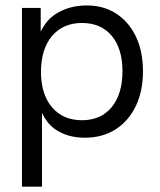

<svg xmlns="http://www.w3.org/2000/svg" viewBox="-20 -503 589 708"><path d="M481.4 -367.7C464.2 -403.9 440 -432.2 409 -452.5C378 -472.8 341.6 -482.9 299.8 -482.9C256.7 -482.9 219 -472.5 186.4 -452C160.3 -435.5 142.8 -412.6 130.1 -386.1V-473.7H61V185.4H134.8V-86.3C146.4 -63 161 -42.3 181.8 -27.5C211.9 -6 249.1 4.8 293.3 4.8C336.3 4.8 373.8 -5.4 405.8 -25.7C437.7 -45.9 462.6 -74.5 480.5 -111.3C498.3 -148.2 507.2 -191.2 507.2 -240.5C507.2 -289 498.6 -331.4 481.4 -367.7ZM392 -108.1C365.5 -75.8 329 -59.7 282.3 -59.7C235.5 -59.7 198.7 -75.7 171.6 -107.6C144.6 -139.6 131.1 -182.9 131.1 -237.6C131.1 -293.5 144.6 -337.6 171.6 -369.9C198.7 -402.2 235.5 -418.3 282.3 -418.3C329 -418.3 365.5 -402.5 392 -370.9C418.4 -339.3 431.6 -295.7 431.6 -240.5C431.6 -184.5 418.4 -140.4 392 -108.1Z"/></svg>

Font: Diatome Awesome Regular
Style: Regular
Weight: 400
Designer: 15.100.17
Foundry: 15.100.17
Version: Version 1.008;Fontself Maker 3.5.8